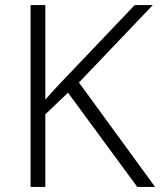

<svg xmlns="http://www.w3.org/2000/svg" viewBox="-20 -734 629 754"><path d="M589 0H519L247 -370L158 -285V0H100V-714H158V-343Q179 -367 201 -390.5Q223 -414 245 -437L509 -714H580L290 -410Z"/></svg>

Font: Noto Sans Thai Light
Style: Regular
Weight: 300
Designer: Monotype Design Team
Foundry: Monotype Imaging Inc.
Version: Version 2.001